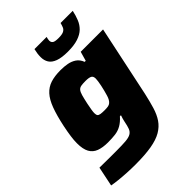

<svg xmlns="http://www.w3.org/2000/svg" viewBox="-271 -836 1160 1160"><g transform="rotate(-45 308.5 -256.5)"><path d="M184 206Q150 206 113 204Q76 202 44 198.5Q12 195 -9 191L17 65Q39 65 63 65.5Q87 66 111.5 66Q136 66 159 66Q211 66 240.5 63.5Q270 61 285.5 52Q301 43 308 25Q315 7 321 -25Q323 -35 326 -45.5Q329 -56 333 -67H324Q300 -40 276 -26.5Q252 -13 224.5 -9.5Q197 -6 162 -6Q117 -6 86.5 -17.5Q56 -29 40.5 -57Q25 -85 25 -135Q25 -161 29.5 -193Q34 -225 42 -264Q58 -340 76.5 -389.5Q95 -439 120.5 -467Q146 -495 181.5 -506.5Q217 -518 267 -518Q298 -518 325 -513Q352 -508 373.5 -493.5Q395 -479 406 -450H415L432 -510H623L527 -56Q515 -2 502 41Q489 84 468 115Q447 146 412 166.5Q377 187 321.5 196.5Q266 206 184 206ZM284 -158Q303 -158 314.5 -160Q326 -162 334 -169Q342 -176 348 -187Q353 -196 357.5 -211Q362 -226 366.5 -243.5Q371 -261 374.5 -278Q378 -295 380 -309Q382 -323 382 -331Q382 -352 369 -358.5Q356 -365 328 -365Q304 -365 290 -362.5Q276 -360 267.5 -350Q259 -340 253 -319Q247 -298 239 -261Q234 -236 231 -218Q228 -200 228 -190Q228 -175 233 -168.5Q238 -162 251 -160Q264 -158 284 -158ZM378 -565Q326 -565 295 -576.5Q264 -588 251 -609Q238 -630 238 -658Q238 -673 240 -688Q242 -703 246 -719H350Q348 -712 346.5 -705Q345 -698 345 -692Q345 -678 355 -670.5Q365 -663 396 -663Q426 -663 440 -670Q454 -677 459.5 -690Q465 -703 469 -719H573Q566 -686 554.5 -657.5Q543 -629 522 -608.5Q501 -588 466 -576.5Q431 -565 378 -565Z"/></g></svg>

Font: Saira SemiExpanded ExtraBold
Style: Italic
Weight: 800
Width: 6
Italic angle: -12°
Designer: Hector Gatti with collaboration of the Omnibus-Type team
Foundry: Omnibus-Type
Version: Version 1.101